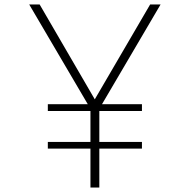

<svg xmlns="http://www.w3.org/2000/svg" viewBox="-20 -845 855 865"><path d="M387.5 0V-175.5H195.5V-205.5H387.5V-345H195.5V-375.5H375.5L111.5 -825H158.5L407 -397.5L656.5 -825H703.5L439.5 -375.5H619.5V-345H427.5V-205.5H619.5V-175.5H427.5V0Z"/></svg>

Font: Spartan Thin ExtraLight
Style: Regular
Weight: 250
Version: Version 1.004